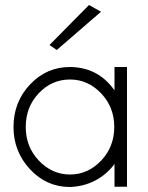

<svg xmlns="http://www.w3.org/2000/svg" viewBox="-20 -738 592 768"><path d="M384 -691 336 -718 178 -558 207 -538ZM437 -81 438 -83V9H488V-470H438V-377L437 -378Q372 -469 260 -470Q166 -470 100 -400Q34 -330 34 -230Q34 -132 100 -61Q166 10 260 10Q314 8 359 -15Q406 -39 437 -81ZM385 -96Q332 -40 260 -40Q188 -40 135 -96Q83 -151 83 -230Q83 -310 135 -365Q187 -420 260 -420Q332 -420 385 -364Q437 -309 437 -230Q437 -151 385 -96Z"/></svg>

Font: NM-font
Style: Light
Weight: 500
Designer: ""
Foundry: ""
Version: ""